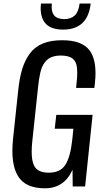

<svg xmlns="http://www.w3.org/2000/svg" viewBox="-20 -1043 574 1074"><path d="M332.5 -877.4Q207.5 -877.4 207.5 -998Q207.5 -1010.3 209 -1023.4H270Q269 -1014.2 269 -1005.9Q269 -973.6 282.7 -957Q300.3 -936.5 338.4 -936Q377 -936 398.4 -956.8Q419.9 -977.5 425.3 -1023.4H487.3Q471.2 -877.4 332.5 -877.4ZM231.4 10.3Q121.1 10.3 80.1 -59.1Q49.3 -110.8 49.3 -198.7Q49.3 -229 52.7 -263.7L82 -539.1Q89.4 -608.4 104.5 -657.5Q119.6 -706.5 147.2 -743.9Q174.8 -781.2 219.5 -799.6Q264.2 -817.9 326.7 -817.9Q438.5 -818.4 481.4 -760.7Q514.2 -716.3 514.2 -633.8Q514.2 -609.4 511.2 -581.1L507.8 -551.3H405.8L408.2 -577.1Q412.1 -610.4 412.1 -636.2Q412.1 -651.4 410.6 -664.1Q407.2 -698.7 385.7 -715.6Q364.3 -732.4 319.3 -732.4Q298.3 -732.4 281.2 -727.8Q264.2 -723.1 252.2 -715.3Q240.2 -707.5 230.7 -694.3Q221.2 -681.2 215.3 -668Q209.5 -654.8 205.1 -634.5Q200.7 -614.3 198 -597.2Q195.3 -580.1 192.9 -555.2L160.6 -252.4Q157.2 -220.7 157.2 -194.8Q157.2 -145 169.9 -118.2Q188.5 -77.1 252.9 -77.1Q317.4 -77.1 345.7 -121.1Q374 -165 384.3 -262.2L390.6 -322.8H286.1L294.9 -400.4H498L456.1 0H386.7L385.7 -93.3Q338.9 10.3 231.4 10.3Z"/></svg>

Font: Oswald
Style: Regular
Weight: 400
Designer: Vernon Adams
Foundry: Vernon Adams
Version: 3.0; ttfautohint (v0.94.23-7a4d-dirty) -l 8 -r 50 -G 200 -x 